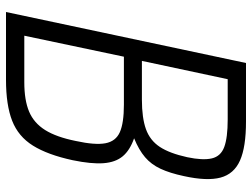

<svg xmlns="http://www.w3.org/2000/svg" viewBox="-120 -720 840 640"><g transform="rotate(90 300.0 -400.0)"><path d="M20 0 190 -800H385Q470 -800 515 -780Q560 -760 572 -715Q584 -670 567 -593Q557 -546 542.5 -515Q528 -484 504 -463.5Q480 -443 441 -427Q481 -413 501 -389Q521 -365 524 -325Q527 -285 514 -222Q496 -139 465.5 -90Q435 -41 382.5 -20.5Q330 0 246 0ZM99 -61H254Q314 -61 352 -77Q390 -93 413.5 -130.5Q437 -168 450 -233Q464 -297 457.5 -331.5Q451 -366 420.5 -379.5Q390 -393 329 -393H169ZM183 -453H312Q373 -453 410.5 -466.5Q448 -480 469.5 -512.5Q491 -545 504 -604Q515 -656 508 -686Q501 -716 470 -727.5Q439 -739 378 -739H244Z"/></g></svg>

Font: Victor Mono Thin Light
Style: Italic
Weight: 300
Italic angle: -12°
Monospace: yes
Version: Version 1.561;gftools[0.9.30]